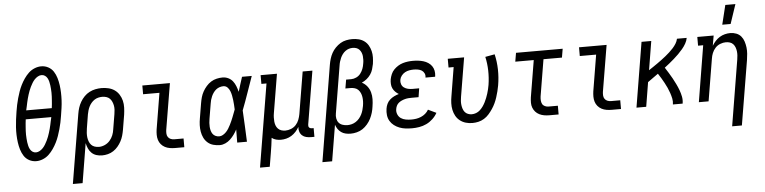

<svg xmlns="http://www.w3.org/2000/svg" viewBox="-53 -1036 6105 1533"><g transform="rotate(-5 3000.0 -270.0)"><path d="M203 8Q172 8 146 -6Q120 -20 104.5 -44Q89 -68 80.5 -96.5Q72 -125 68 -154.5Q64 -184 63 -214.5Q62 -245 64 -276Q66 -307 70 -338Q74 -369 79 -400Q83 -426 88.5 -452.5Q94 -479 101.5 -505.5Q109 -532 118 -558Q127 -584 139.5 -609Q152 -634 168.5 -658Q185 -682 205.5 -701.5Q226 -721 253 -732Q280 -743 306 -743Q337 -743 363 -729Q389 -715 404.5 -691Q420 -667 428.5 -638.5Q437 -610 441 -580.5Q445 -551 446 -520.5Q447 -490 445.5 -459Q444 -428 439.5 -397Q435 -366 430 -335Q426 -309 420.5 -282.5Q415 -256 407.5 -229.5Q400 -203 391 -177Q382 -151 369.5 -126Q357 -101 340.5 -77Q324 -53 303.5 -33.5Q283 -14 256 -3Q229 8 203 8ZM157 -403H362Q364 -418 365.5 -433.5Q367 -449 368 -464.5Q369 -480 370 -495.5Q371 -511 370.5 -526Q370 -541 369 -556.5Q368 -572 366 -586.5Q364 -601 360.5 -615.5Q357 -630 350 -643Q343 -656 331 -664.5Q319 -673 303 -673Q288 -673 273 -664.5Q258 -656 246.5 -643.5Q235 -631 226.5 -616.5Q218 -602 210.5 -587Q203 -572 197.5 -557Q192 -542 187 -526.5Q182 -511 178 -495.5Q174 -480 170.5 -464.5Q167 -449 164 -433.5Q161 -418 157 -403ZM206 -62Q221 -62 236 -70.5Q251 -79 262.5 -91.5Q274 -104 282.5 -118.5Q291 -133 298.5 -148Q306 -163 311.5 -178Q317 -193 322 -208.5Q327 -224 331 -239.5Q335 -255 338.5 -270.5Q342 -286 345 -301.5Q348 -317 352 -332H147Q145 -317 143.5 -301.5Q142 -286 141 -270.5Q140 -255 139 -239.5Q138 -224 138.5 -209Q139 -194 140 -178.5Q141 -163 143 -148.5Q145 -134 148.5 -119.5Q152 -105 159 -92Q166 -79 178 -70.5Q190 -62 206 -62Z M477 215 569 -339Q573 -364 580.5 -387.5Q588 -411 601 -433.5Q614 -456 632.5 -475Q651 -494 674 -506Q697 -518 722 -523Q747 -528 771 -528Q799 -528 826.5 -521.5Q854 -515 875.5 -500Q897 -485 911.5 -462Q926 -439 932.5 -412.5Q939 -386 938 -357.5Q937 -329 933 -301L913 -181Q909 -158 902.5 -135Q896 -112 884.5 -90.5Q873 -69 857 -50Q841 -31 820.5 -17.5Q800 -4 776.5 2Q753 8 730 8Q706 8 684 1Q662 -6 646 -21.5Q630 -37 621 -57.5Q612 -78 607 -101L555 215ZM711 -62Q734 -62 757.5 -72.5Q781 -83 798 -102.5Q815 -122 824 -145Q833 -168 836 -192L856 -312Q859 -329 860 -346.5Q861 -364 858 -380Q855 -396 848.5 -411Q842 -426 831 -437Q820 -448 804 -453Q788 -458 771 -458Q755 -458 738.5 -454Q722 -450 708 -440.5Q694 -431 683 -418Q672 -405 664.5 -390Q657 -375 652.5 -359.5Q648 -344 645 -328L627 -217Q624 -199 623 -181Q622 -163 624 -146Q626 -129 632 -113Q638 -97 649 -85Q660 -73 676.5 -67.5Q693 -62 711 -62Z M1315 0Q1294 0 1273 -3.5Q1252 -7 1234 -16.5Q1216 -26 1203 -41.5Q1190 -57 1184 -76.5Q1178 -96 1178 -117.5Q1178 -139 1181 -160L1229 -450H1098V-520H1319L1257 -149Q1255 -134 1256 -119Q1257 -104 1265 -92.5Q1273 -81 1286.5 -75.5Q1300 -70 1315 -70H1389V0Z M1674 8Q1647 8 1621.5 1Q1596 -6 1576.5 -23Q1557 -40 1546 -63Q1535 -86 1530.5 -112Q1526 -138 1527 -165Q1528 -192 1533 -219L1553 -339Q1557 -363 1563.5 -386Q1570 -409 1582 -430.5Q1594 -452 1611 -471.5Q1628 -491 1649 -504Q1670 -517 1694 -522.5Q1718 -528 1741 -528Q1766 -528 1787.5 -517.5Q1809 -507 1823 -489Q1837 -471 1845.5 -449Q1854 -427 1860 -404L1861 -405Q1870 -434 1878.5 -462.5Q1887 -491 1897 -520H1975Q1951 -453 1928 -386Q1905 -319 1879 -252Q1883 -189 1885.5 -126Q1888 -63 1891 0H1813Q1813 -26 1813.5 -52.5Q1814 -79 1814 -105Q1803 -84 1789 -64.5Q1775 -45 1757.5 -28.5Q1740 -12 1718 -2Q1696 8 1674 8ZM1675 -62Q1690 -62 1704.5 -70.5Q1719 -79 1730.5 -91Q1742 -103 1750.5 -117Q1759 -131 1766.5 -145.5Q1774 -160 1780.5 -175Q1787 -190 1793 -205Q1799 -220 1804.5 -235Q1810 -250 1816 -265Q1815 -284 1814 -303Q1813 -322 1810.5 -341Q1808 -360 1804.5 -378.5Q1801 -397 1794 -414.5Q1787 -432 1774 -445Q1761 -458 1741 -458Q1727 -458 1711.5 -453Q1696 -448 1683.5 -438Q1671 -428 1661.5 -414.5Q1652 -401 1645.5 -386.5Q1639 -372 1635 -357.5Q1631 -343 1629 -328L1609 -208Q1606 -192 1605 -176Q1604 -160 1605 -144.5Q1606 -129 1610 -114Q1614 -99 1622.5 -87Q1631 -75 1645 -68.5Q1659 -62 1675 -62Z M1977 215 2087 -450H2046V-520H2177L2125 -208Q2122 -191 2121.5 -174Q2121 -157 2122.5 -141Q2124 -125 2129.5 -110Q2135 -95 2146 -83.5Q2157 -72 2172.5 -67Q2188 -62 2205 -62Q2227 -62 2250 -71Q2273 -80 2289.5 -98Q2306 -116 2314.5 -138.5Q2323 -161 2327 -183L2383 -520H2461L2390 -93Q2389 -87 2390 -81Q2391 -75 2395 -70.5Q2399 -66 2404.5 -64Q2410 -62 2416 -62H2431V8H2404Q2384 8 2365.5 3.5Q2347 -1 2333.5 -13Q2320 -25 2314 -43.5Q2308 -62 2310 -82Q2299 -62 2283 -44.5Q2267 -27 2247.5 -15Q2228 -3 2206 2.5Q2184 8 2163 8Q2143 8 2124 3Q2105 -2 2090 -14Q2087 16 2082.5 46.5Q2078 77 2073 107L2055 215Z M2477 215 2604 -554Q2608 -578 2615 -601.5Q2622 -625 2634 -647Q2646 -669 2664.5 -688Q2683 -707 2704.5 -720Q2726 -733 2750.5 -738Q2775 -743 2799 -743Q2825 -743 2850 -737Q2875 -731 2895 -716.5Q2915 -702 2927.5 -680.5Q2940 -659 2946 -634.5Q2952 -610 2951.5 -584Q2951 -558 2947 -531Q2943 -510 2936.5 -488.5Q2930 -467 2917 -448Q2904 -429 2885.5 -414Q2867 -399 2846 -390Q2871 -377 2888 -355.5Q2905 -334 2912.5 -307Q2920 -280 2919.5 -251Q2919 -222 2914 -192Q2911 -168 2904 -144Q2897 -120 2885.5 -97Q2874 -74 2856.5 -53.5Q2839 -33 2818 -19Q2797 -5 2771.5 1.5Q2746 8 2722 8Q2701 8 2681.5 3.5Q2662 -1 2646.5 -12Q2631 -23 2620 -39Q2609 -55 2603 -74L2555 215ZM2702 -62Q2719 -62 2736.5 -66.5Q2754 -71 2770 -81.5Q2786 -92 2798 -106.5Q2810 -121 2818 -137Q2826 -153 2831 -170.5Q2836 -188 2839 -205V-206Q2842 -223 2842.5 -240.5Q2843 -258 2840.5 -275Q2838 -292 2831.5 -307Q2825 -322 2814 -333.5Q2803 -345 2786.5 -350Q2770 -355 2752 -355H2711L2723 -425H2764Q2784 -425 2804.5 -434.5Q2825 -444 2838.5 -461.5Q2852 -479 2859.5 -499Q2867 -519 2870 -540Q2873 -555 2873.5 -570.5Q2874 -586 2872.5 -600.5Q2871 -615 2865.5 -628.5Q2860 -642 2850.5 -652.5Q2841 -663 2827 -668Q2813 -673 2797 -673Q2782 -673 2767 -668.5Q2752 -664 2738.5 -654Q2725 -644 2715 -630.5Q2705 -617 2698.5 -602.5Q2692 -588 2687.5 -573Q2683 -558 2681 -543L2618 -163Q2614 -143 2617.5 -123Q2621 -103 2632.5 -89Q2644 -75 2663 -68.5Q2682 -62 2702 -62Z M3215 8Q3188 8 3162.5 5Q3137 2 3113.5 -7Q3090 -16 3070.5 -31Q3051 -46 3038.5 -67Q3026 -88 3023 -113.5Q3020 -139 3024 -165Q3027 -185 3035.5 -203.5Q3044 -222 3059.5 -236Q3075 -250 3093.5 -259Q3112 -268 3132 -274Q3117 -283 3104.5 -295.5Q3092 -308 3084.5 -324Q3077 -340 3076 -359Q3075 -378 3078 -397Q3082 -417 3090.5 -437Q3099 -457 3114 -472.5Q3129 -488 3147.5 -499.5Q3166 -511 3186 -517Q3206 -523 3226.5 -525.5Q3247 -528 3267 -528Q3289 -528 3310 -525.5Q3331 -523 3351 -517Q3371 -511 3388.5 -499.5Q3406 -488 3417.5 -471.5Q3429 -455 3433 -434.5Q3437 -414 3434 -392L3433 -386H3356V-389Q3359 -406 3351.5 -421Q3344 -436 3331 -444Q3318 -452 3301 -455Q3284 -458 3267 -458Q3250 -458 3232 -455Q3214 -452 3197.5 -443Q3181 -434 3169 -418.5Q3157 -403 3154 -385Q3151 -367 3157 -350Q3163 -333 3177 -323Q3191 -313 3208.5 -309Q3226 -305 3244 -305H3298L3287 -235H3233Q3220 -235 3206 -234Q3192 -233 3178.5 -229.5Q3165 -226 3151.5 -220Q3138 -214 3127 -205Q3116 -196 3109.5 -183Q3103 -170 3101 -156Q3097 -134 3105.5 -113.5Q3114 -93 3131 -81.5Q3148 -70 3170 -66Q3192 -62 3215 -62Q3234 -62 3253.5 -65Q3273 -68 3292 -76Q3311 -84 3327 -97.5Q3343 -111 3353 -129L3418 -98Q3404 -72 3380.5 -50Q3357 -28 3329.5 -15Q3302 -2 3272.5 3Q3243 8 3215 8Z M3698 8Q3670 8 3644.5 0.5Q3619 -7 3598.5 -23Q3578 -39 3565.5 -61.5Q3553 -84 3547.5 -110Q3542 -136 3543 -164Q3544 -192 3549 -219L3587 -450H3546V-520H3677L3625 -208Q3622 -191 3621 -175Q3620 -159 3622 -143Q3624 -127 3629 -112Q3634 -97 3643.5 -85.5Q3653 -74 3668 -68Q3683 -62 3699 -62Q3716 -62 3733.5 -68.5Q3751 -75 3765 -88Q3779 -101 3789.5 -116Q3800 -131 3808.5 -147.5Q3817 -164 3823.5 -181Q3830 -198 3835.5 -215Q3841 -232 3845 -249.5Q3849 -267 3852 -284Q3861 -342 3859.5 -399Q3858 -456 3846 -509L3922 -523Q3936 -464 3937.5 -400.5Q3939 -337 3928 -273Q3924 -250 3918 -226.5Q3912 -203 3904.5 -179.5Q3897 -156 3886.5 -133.5Q3876 -111 3862 -90Q3848 -69 3831 -49.5Q3814 -30 3792 -16.5Q3770 -3 3746 2.5Q3722 8 3698 8Z M4315 0Q4294 0 4273.5 -3.5Q4253 -7 4235 -16Q4217 -25 4204 -39.5Q4191 -54 4184 -72.5Q4177 -91 4177 -112Q4177 -133 4180 -155L4229 -450H4081L4093 -520H4467L4455 -450H4307L4258 -155Q4256 -139 4257 -123.5Q4258 -108 4264.5 -95.5Q4271 -83 4285 -76.5Q4299 -70 4315 -70H4389V0Z M4815 0Q4794 0 4773 -3.5Q4752 -7 4734 -16.5Q4716 -26 4703 -41.5Q4690 -57 4684 -76.5Q4678 -96 4678 -117.5Q4678 -139 4681 -160L4729 -450H4598V-520H4819L4757 -149Q4755 -134 4756 -119Q4757 -104 4765 -92.5Q4773 -81 4786.5 -75.5Q4800 -70 4815 -70H4889V0Z M5013 0 5099 -520H5177L5139 -289Q5157 -301 5175 -313Q5193 -325 5210.5 -337.5Q5228 -350 5245 -362.5Q5262 -375 5278.5 -388.5Q5295 -402 5311 -416.5Q5327 -431 5341.5 -447Q5356 -463 5367.5 -481.5Q5379 -500 5383 -520H5461Q5457 -497 5444.5 -475Q5432 -453 5415.5 -433.5Q5399 -414 5381 -396Q5363 -378 5344 -361.5Q5325 -345 5305.5 -329Q5286 -313 5266 -298Q5280 -276 5294.5 -253Q5309 -230 5321.5 -207Q5334 -184 5346 -159.5Q5358 -135 5367.5 -109.5Q5377 -84 5382.5 -56.5Q5388 -29 5383 0H5305Q5309 -25 5304 -48Q5299 -71 5291.5 -93Q5284 -115 5274.5 -136Q5265 -157 5254 -177Q5243 -197 5231.5 -216.5Q5220 -236 5207 -255Q5186 -240 5165 -225Q5144 -210 5123 -195L5091 0Z M5761 215 5848 -312Q5851 -329 5852 -346Q5853 -363 5851 -379Q5849 -395 5843.5 -410Q5838 -425 5827.5 -436.5Q5817 -448 5801.5 -453Q5786 -458 5769 -458Q5747 -458 5724 -449Q5701 -440 5684.5 -422Q5668 -404 5659 -381.5Q5650 -359 5647 -337L5591 0H5513L5587 -450H5546V-520H5677L5663 -439Q5675 -459 5690.5 -476Q5706 -493 5725.5 -505Q5745 -517 5767 -522.5Q5789 -528 5810 -528Q5836 -528 5859 -519Q5882 -510 5897 -492Q5912 -474 5919.5 -450.5Q5927 -427 5930 -402.5Q5933 -378 5931 -352Q5929 -326 5925 -301L5839 215ZM5753 -600 5791 -755H5872L5820 -600Z"/></g></svg>

Font: Iosevka Curly Slab
Style: Italic
Weight: 400
Italic angle: -9°
Monospace: yes
Designer: Belleve Invis
Foundry: Belleve Invis
Version: Version 22.1.2; ttfautohint (v1.8.4)